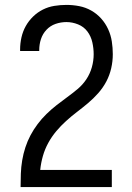

<svg xmlns="http://www.w3.org/2000/svg" viewBox="-20 -763 540 783"><path d="M64 0V-1Q64 -28 65 -55Q66 -82 70.5 -109Q75 -136 83.5 -162Q92 -188 104.5 -211.5Q117 -235 133.5 -257Q150 -279 169.5 -298Q189 -317 210 -333.5Q231 -350 253 -366Q275 -382 296 -399.5Q317 -417 332 -439.5Q347 -462 354.5 -488.5Q362 -515 362 -542Q362 -566 356.5 -590.5Q351 -615 336.5 -634.5Q322 -654 298.5 -663.5Q275 -673 251 -673Q228 -673 206.5 -665.5Q185 -658 169.5 -641.5Q154 -625 147 -603.5Q140 -582 140 -559V-555H62V-561Q62 -586 67.5 -610.5Q73 -635 85 -656.5Q97 -678 115 -695.5Q133 -713 155 -724Q177 -735 201.5 -739Q226 -743 251 -743Q277 -743 303 -738Q329 -733 352 -720Q375 -707 392.5 -687.5Q410 -668 421 -644Q432 -620 436 -594Q440 -568 440 -542Q440 -513 433.5 -484.5Q427 -456 413.5 -430.5Q400 -405 380.5 -383Q361 -361 339 -342.5Q317 -324 294 -306.5Q271 -289 249.5 -269.5Q228 -250 209.5 -228Q191 -206 177 -180.5Q163 -155 155 -127Q147 -99 144 -70H436V0Z"/></svg>

Font: Iosevka Custom
Style: Regular
Weight: 400
Monospace: yes
Designer: Belleve Invis
Foundry: Belleve Invis
Version: Version 32.5.0; ttfautohint (v1.8.4)